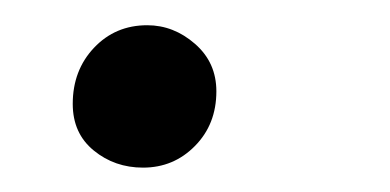

<svg xmlns="http://www.w3.org/2000/svg" viewBox="-20 -123 317 156"><path d="M96.2 13.2Q73.2 13.2 56.2 -0.7Q39.1 -14.6 39.1 -38.6Q39.1 -65.9 56.4 -84.2Q73.7 -102.5 99.6 -102.5Q121.1 -102.5 138.4 -87.4Q155.8 -72.3 155.8 -48.8Q155.8 -22 138.4 -4.4Q121.1 13.2 96.2 13.2Z"/></svg>

Font: Elstob Light
Style: Italic
Weight: 300
Italic angle: -20°
Designer: Peter S. Baker
Version: Version 1.015